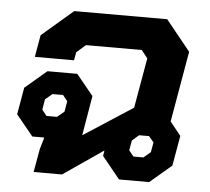

<svg xmlns="http://www.w3.org/2000/svg" viewBox="-45 -606 715 654"><g transform="rotate(5 312.5 -279.0)"><path d="M543 -212 580 -166 562 -63 488 0H385L324 -75L327 -94L190 0H93L107 -79L119 -120H78L20 -191L36 -283L110 -346H212L270 -275L247 -139L415 -248L445 -419L424 -446H233L202 -419L197 -391H63L76 -466L183 -558H501L585 -454ZM186 -250 170 -270H134L110 -250L104 -214L120 -194H156L180 -214ZM491 -136 474 -156H440L417 -136L411 -102L427 -82H461L485 -102Z"/></g></svg>

Font: Chakra Petch
Style: Bold Italic
Weight: 700
Italic angle: -10°
Designer: Katatrad Aksorn Co.,Ltd.
Foundry: Cadson Demak Co.,Ltd.
Version: Version 1.000; ttfautohint (v1.6)